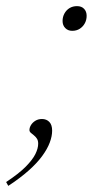

<svg xmlns="http://www.w3.org/2000/svg" viewBox="-71 -461 319 626"><path d="M-51 132.5Q-10 105.5 12.8 82.5Q35.5 59.5 44.5 41Q53.5 22.5 53.5 7.5Q53.5 -3 49.2 -9.2Q45 -15.5 39.5 -19.8Q34 -24 29.5 -28Q25 -32 25 -37Q25 -45 30 -53.2Q35 -61.5 44.2 -67.2Q53.5 -73 66 -73Q80.5 -73 89.8 -63.5Q99 -54 99 -35Q99 -17 91.2 3.8Q83.5 24.5 66.5 47.8Q49.5 71 22.2 95.2Q-5 119.5 -44 145ZM180 -441Q195 -441 203.2 -432.2Q211.5 -423.5 211.5 -409.5Q211.5 -396 205.5 -385Q199.5 -374 189 -367.2Q178.5 -360.5 164.5 -360.5Q150.5 -360.5 141.8 -369.5Q133 -378.5 133 -392.5Q133 -406 139.2 -417.2Q145.5 -428.5 156 -434.8Q166.5 -441 180 -441Z"/></svg>

Font: Newsreader 24pt ExtraLight
Style: Italic
Weight: 250
Italic angle: -17°
Designer: Hugues Gentile
Foundry: Production Type
Version: Version 1.003